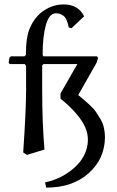

<svg xmlns="http://www.w3.org/2000/svg" viewBox="-20 -689 530 869"><path d="M29.8 -434.1H90.8L97.2 -439.9Q97.2 -521.5 115.2 -562Q137.2 -613.3 178.5 -641.1Q219.7 -668.9 268.1 -668.9Q334.5 -668.9 360.8 -615.2L303.2 -561L291 -564.9Q289.1 -574.7 287.8 -580.1Q286.6 -585.4 282.2 -596.2Q277.8 -606.9 272.5 -612.8Q267.1 -618.7 256.6 -623.8Q246.1 -628.9 232.9 -628.9Q202.6 -628.9 187.7 -575.9Q172.9 -522.9 172.9 -439.9L176.8 -434.1H418.9L423.8 -426.8L417 -404.8L334 -258.8Q352.1 -244.1 361.1 -236.3Q370.1 -228.5 387.5 -212.4Q404.8 -196.3 414.1 -182.9Q423.3 -169.4 434.3 -150.9Q445.3 -132.3 450.2 -111.3Q455.1 -90.3 455.1 -67.9Q454.1 30.3 381.1 95.2Q308.1 160.2 189 160.2L184.1 136.2Q248 123.5 300 83.7Q352.1 43.9 369.1 -5.9Q390.6 -68.8 358.9 -127Q325.7 -185.1 253.9 -242.2V-266.1L330.1 -398.9H176.8L170.9 -393.1V-282.2Q170.9 -133.8 181.2 -12.2L102.1 12.2L85 1Q98.1 -189.9 98.1 -283.2V-391.1L91.8 -398.9H23.9L19 -405.8L22.9 -428.2Z"/></svg>

Font: Aref Ruqaa
Style: Regular
Weight: 400
Designer: Abdoulla Aref
Version: Version 0.7